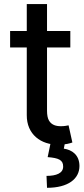

<svg xmlns="http://www.w3.org/2000/svg" viewBox="-20 -696 409 933"><path d="M29.1 -545.5V-465.2H321.7V-545.5ZM110.1 -136.7C109.4 -43.3 178.6 8.5 264.9 7.1C297.9 7.1 320 0.7 331.7 -3.6L313.2 -87C306.1 -85.6 293.7 -82.7 276.3 -82.7C252.5 -82.7 230.8 -88.4 218 -110.1C211.6 -121.1 208.5 -137.1 208.5 -158.7V-676.1H110.1ZM211.6 67.5C264.6 71.7 287.3 81.3 286.9 113.6C286.9 146 253.2 158.7 206 158.7L208.5 216.6C311.1 216.6 366.1 173.3 366.1 110.4C365.8 56.5 329.5 32 290.1 26.3L295.8 -2.8H226.2Z"/></svg>

Font: Inter 465
Style: Regular
Weight: 400
Designer: Rasmus Andersson
Foundry: rsms
Version: Version 3.019;Glyphs 3.1.2 (3151)